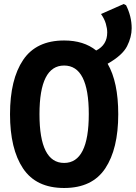

<svg xmlns="http://www.w3.org/2000/svg" viewBox="-20 -928 677 958"><path d="M300 10Q440 10 505 -87.5Q570 -185 570 -358Q570 -519 517 -610Q591 -652 614 -697.5Q637 -743 637 -787Q637 -846 609 -902L597 -908L484 -858Q501 -834 508 -810Q515 -786 515 -766Q515 -704 460 -676Q398 -726 300 -726Q161 -726 95.5 -629Q30 -532 30 -358Q30 -185 95 -87.5Q160 10 300 10ZM177 -358Q177 -601 300 -601Q423 -601 423 -359Q423 -115 300 -115Q177 -115 177 -358Z"/></svg>

Font: Noto Sans Mono UI
Style: Bold
Weight: 700
Designer: Monotype Design team
Foundry: Monotype Imaging Inc.
Version: 1.000